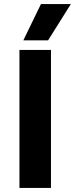

<svg xmlns="http://www.w3.org/2000/svg" viewBox="-20 -918 366 938"><path d="M75 0V-674H229V0ZM94 -721 180 -898H326L215 -721Z"/></svg>

Font: Hind Variable Light
Style: Regular
Weight: 300
Designer: Manushi Parikh, Satya Rajpurohit
Foundry: Indian Type Foundry
Version: Version 3.000